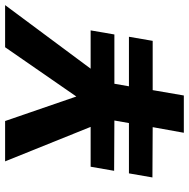

<svg xmlns="http://www.w3.org/2000/svg" viewBox="-14 -726 740 752"><g transform="rotate(-90 356.0 -350.0)"><path d="M37 -123 53 -215H250L260 -272L63 -273L79 -365H235L100 -700H258L354 -421L547 -700H712L463 -365H613L597 -272H404L394 -215H588L572 -122H379L358 0H212L234 -122Z"/></g></svg>

Font: Jost* 600 Semi
Style: Italic
Weight: 600
Italic angle: -10°
Version: Version 3.500